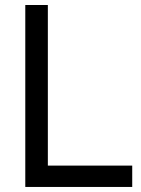

<svg xmlns="http://www.w3.org/2000/svg" viewBox="-20 -740 558 760"><path d="M503.4 0H80.1V-720.2H169.4V-84.5H503.4Z"/></svg>

Font: Vela Sans Med
Style: Regular
Weight: 500
Designer: Principal design: Mikhail Sharanda - project Manrope.
Design modification: Ravid Balaliev
Foundry: Mikhail Sharanda
Version: Version 1.001